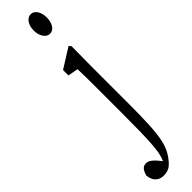

<svg xmlns="http://www.w3.org/2000/svg" viewBox="-399 -815 1069 1069"><g transform="rotate(-45 136.0 -280.0)"><path d="M89.8 299.8Q66.4 299.8 51 289.1Q35.6 278.3 28.6 262Q21.5 245.6 21 231Q26.9 206.1 38.3 193.4Q49.8 180.7 66.9 180.7Q82 180.7 95.9 189.9Q109.9 199.2 125 217.3L159.2 258.3V264.2H129.4V253.4Q138.7 247.6 144.3 236.8Q149.9 226.1 154.8 205.1Q161.6 180.2 165 137.7Q168.5 95.2 169.7 31.2Q170.9 -32.7 170.9 -122.6V-308.1Q170.9 -357.4 170.4 -390.4Q169.9 -423.3 168.9 -459L108.4 -470.2V-512.7L225.1 -585.9L235.8 -573.2L234.4 -410.2V-120.1Q234.4 -22.5 231 44.7Q227.5 111.8 217.5 156.7Q207.5 201.7 186 234.4Q166 265.1 145 282.5Q124 299.8 89.8 299.8ZM200.2 -706.5Q178.7 -706.5 163.6 -728.3Q148.4 -750 148.4 -783.2Q148.4 -816.4 163.3 -838.1Q178.2 -859.9 200.2 -859.9Q222.7 -859.9 237.1 -838.6Q251.5 -817.4 251.5 -783.2Q251.5 -750 237.1 -728.3Q222.7 -706.5 200.2 -706.5Z"/></g></svg>

Font: Scarab Serif
Style: Regular
Weight: 400
Designer: John Roberts
Foundry: Scarab
Version: 1.0